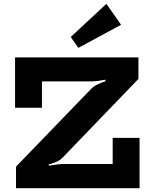

<svg xmlns="http://www.w3.org/2000/svg" viewBox="-20 -987 805 1007"><path d="M64 0V-113L460 -523Q475 -537 497.5 -547Q520 -557 534 -561L532 -569Q519 -566 497 -563Q475 -560 453 -560H200V-422H59V-686H706V-573L309 -161Q295 -146 272 -136.5Q249 -127 235 -125L237 -118Q248 -120 272 -123.5Q296 -127 316 -127H571V-264H712V0ZM391 -736 351 -793 538 -967 615 -857Z"/></svg>

Font: BioRhyme ExtraBold
Style: Regular
Weight: 800
Designer: Aoife Mooney
Foundry: Aoife Mooney Type
Version: Version 1.600;gftools[0.9.33]